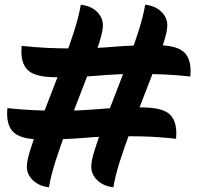

<svg xmlns="http://www.w3.org/2000/svg" viewBox="-20 -747 832 808"><path d="M636 -557Q716 -557 749 -532Q782 -507 782 -448Q782 -442 781.5 -436.5Q781 -431 781 -425Q727 -431 673.5 -433.5Q620 -436 557 -436Q478 -436 396.5 -429Q315 -422 215 -422Q136 -422 103 -447Q70 -472 70 -531Q70 -537 70.5 -542.5Q71 -548 71 -554Q126 -548 179 -545.5Q232 -543 294 -543Q374 -543 455.5 -550Q537 -557 636 -557ZM576 -295Q656 -295 689 -270Q722 -245 722 -186Q722 -180 721.5 -174.5Q721 -169 721 -163Q685 -167 649.5 -169.5Q614 -172 577 -173Q540 -174 498 -174Q418 -174 336.5 -167Q255 -160 156 -160Q77 -160 43.5 -185Q10 -210 10 -269Q10 -275 10.5 -280.5Q11 -286 11 -292Q66 -286 119 -283.5Q172 -281 234 -281Q314 -281 395.5 -288Q477 -295 576 -295ZM186 41Q146 37 119.5 12.5Q93 -12 93 -46Q93 -70 107.5 -116.5Q122 -163 145 -223Q168 -283 194.5 -351Q221 -419 247 -487.5Q273 -556 292.5 -617.5Q312 -679 320 -727Q361 -723 387 -698.5Q413 -674 413 -640Q413 -616 398.5 -569.5Q384 -523 361 -462.5Q338 -402 311.5 -334.5Q285 -267 259 -198.5Q233 -130 213.5 -68.5Q194 -7 186 41ZM457 41Q417 37 390.5 12.5Q364 -12 364 -46Q364 -70 378.5 -116.5Q393 -163 416 -223Q439 -283 465.5 -351Q492 -419 518 -487.5Q544 -556 563.5 -617.5Q583 -679 591 -727Q632 -723 658 -698.5Q684 -674 684 -640Q684 -616 669.5 -569.5Q655 -523 632 -462.5Q609 -402 582.5 -334.5Q556 -267 530 -198.5Q504 -130 484.5 -68.5Q465 -7 457 41Z"/></svg>

Font: Merienda
Style: Bold
Weight: 700
Designer: Eduardo Rodriguez Tunni
Foundry: Eduardo Rodriguez Tunni
Version: Version 2.001